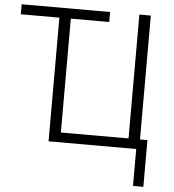

<svg xmlns="http://www.w3.org/2000/svg" viewBox="-60 -773 932 1027"><g transform="rotate(5 406.0 -260.0)"><path d="M14.6 -664.1V-717.8H489.3V-664.1H283.2V-52.7H646.5V-717.8H708V-52.7H748V198.2H692.4V0H221.7V-664.1Z"/></g></svg>

Font: Gothic A1 Light
Style: Regular
Weight: 300
Version: Version 2.50